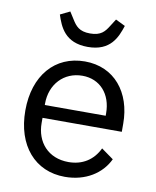

<svg xmlns="http://www.w3.org/2000/svg" viewBox="-85 -808 718 885"><g transform="rotate(10 274.5 -365.5)"><path d="M279 -596C386 -596 413 -666 431 -721L386 -743L365 -710C347 -681 330 -659 279 -659C228 -659 211 -681 193 -710L172 -743L127 -721C145 -666 172 -596 279 -596ZM279 12C376 12 450 -36 483 -106L426 -147C399 -90 349 -58 284 -58C188 -58 131 -125 131 -214V-238H502V-276C502 -422 417 -528 279 -528C139 -528 47 -422 47 -258C47 -94 139 12 279 12ZM279 -461C361 -461 416 -400 416 -309V-298H131V-305C131 -395 192 -461 279 -461Z"/></g></svg>

Font: Braiins Sans
Style: Regular
Weight: 400
Designer: Mike Abbink, Paul van der Laan, Pieter van Rosmalen, Jiri Chlebus, Lubos Buracinsky
Foundry: Bold Monday, Sudetype
Version: Version 1.000;hotconv 1.0.109;makeotfexe 2.5.65596